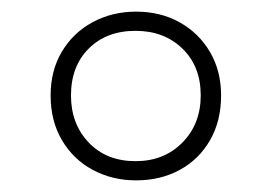

<svg xmlns="http://www.w3.org/2000/svg" viewBox="-20 -744 467 330"><path d="M214 -434Q173 -434 139.5 -452Q106 -470 86.5 -503Q67 -536 67 -580Q67 -623 86.5 -655.5Q106 -688 139.5 -706Q173 -724 214 -724Q256 -724 289 -705.5Q322 -687 341 -654.5Q360 -622 360 -580Q360 -536 341 -503Q322 -470 289 -452Q256 -434 214 -434ZM213 -467Q262 -467 293.5 -499Q325 -531 325 -580Q325 -630 293.5 -660.5Q262 -691 213 -691Q163 -691 132.5 -660.5Q102 -630 102 -580Q102 -531 132.5 -499Q163 -467 213 -467Z"/></svg>

Font: Noto Sans Hebrew Thin ExtraLight
Style: Regular
Weight: 250
Version: Version 3.001